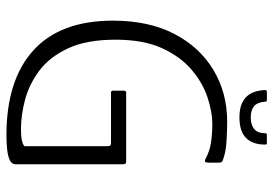

<svg xmlns="http://www.w3.org/2000/svg" viewBox="-146 -695 847 595"><g transform="rotate(90 277.5 -397.5)"><path d="M489 -21Q489 -10 475.5 -4Q462 2 441.5 4Q421 6 399 6Q228 6 136 -77.5Q44 -161 44 -324Q44 -435 85 -514Q126 -593 197 -635.5Q268 -678 357 -678Q384 -678 417 -676Q450 -674 472 -666Q479 -664 481.5 -661.5Q484 -659 484 -653V-620Q484 -612 481.5 -610Q479 -608 474 -610Q449 -624 421 -628Q393 -632 363 -632Q328 -632 283 -617.5Q238 -603 197 -568.5Q156 -534 129.5 -476.5Q103 -419 103 -332Q103 -242 130 -184.5Q157 -127 199.5 -95.5Q242 -64 289.5 -51.5Q337 -39 380 -39Q423 -39 433 -50V-307Q433 -314 430.5 -316Q428 -318 423 -318H267Q264 -318 262.5 -319.5Q261 -321 261 -324V-358Q261 -361 262.5 -363Q264 -365 267 -365H478Q486 -365 487.5 -362.5Q489 -360 489 -353ZM344 -716Q303 -716 282 -735.5Q261 -755 259 -795Q259 -797 260 -799Q261 -801 264 -801H290Q293 -801 294 -800Q295 -799 295 -796Q297 -771 309.5 -761Q322 -751 344 -751Q366 -751 379.5 -761.5Q393 -772 393 -797Q393 -799 394.5 -800Q396 -801 398 -801H424Q426 -801 427 -800Q428 -799 428 -795Q428 -757 407.5 -736.5Q387 -716 344 -716Z"/></g></svg>

Font: Glory Light
Style: Regular
Weight: 300
Version: Version 1.011